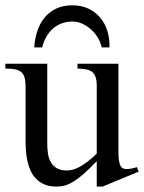

<svg xmlns="http://www.w3.org/2000/svg" viewBox="-20 -687 541 722"><path d="M365.7 14.6H343.8V-81.1Q315.4 -51.3 294.2 -32.7Q272.9 -14.2 255.6 -3.7Q238.3 6.8 223.1 10.7Q208 14.6 191.9 14.6Q166 14.6 147.2 6.6Q128.4 -1.5 115.5 -14.9Q102.5 -28.3 94.7 -45.9Q86.9 -63.5 82.8 -82.8Q78.6 -102.1 77.4 -122.1Q76.2 -142.1 76.2 -159.7V-359.9Q76.2 -381.8 72.3 -395.5Q68.4 -409.2 59.3 -416.5Q50.3 -423.8 35.6 -426.5Q21 -429.2 0 -429.2V-447.3H157.7V-147.9Q157.7 -128.9 160.2 -110.6Q162.6 -92.3 170.7 -77.9Q178.7 -63.5 193.4 -54.7Q208 -45.9 231.9 -45.9Q241.7 -45.9 253.2 -48.8Q264.6 -51.8 278.6 -59.1Q292.5 -66.4 308.6 -78.6Q324.7 -90.8 343.8 -109.4V-363.8Q343.8 -384.3 339.6 -396.7Q335.4 -409.2 326.7 -416.3Q317.9 -423.3 304.2 -426Q290.5 -428.7 271.5 -429.2V-447.3H425.3V-118.7Q425.3 -98.6 427 -85.7Q428.7 -72.8 432.4 -64.9Q436 -57.1 441.9 -54.2Q447.8 -51.3 455.6 -51.3Q462.4 -51.3 473.1 -53Q483.9 -54.7 494.6 -58.6L501.5 -41.5ZM362.3 -508.8Q357.9 -529.3 346.9 -546.9Q335.9 -564.5 320.8 -577.6Q305.7 -590.8 288.1 -598.4Q270.5 -606 252.4 -606Q229.5 -606 210.7 -598.6Q191.9 -591.3 177.5 -578.1Q163.1 -564.9 153.3 -547.1Q143.6 -529.3 138.7 -508.8H108.9Q110.8 -541.5 120.4 -570.3Q129.9 -599.1 147.5 -620.6Q165 -642.1 190.9 -654.5Q216.8 -667 252.4 -667Q286.1 -667 312.5 -654.5Q338.9 -642.1 356.9 -620.6Q375 -599.1 383.8 -570.3Q392.6 -541.5 391.6 -508.8Z"/></svg>

Font: Doulos SIL Afr
Style: Regular
Weight: 400
Designer: Walt Agee, Victor Gaultney, Peter Martin, Debbi Hosken, Becca Hirsbrunner
Foundry: SIL International
Version: Version 5.000